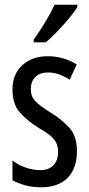

<svg xmlns="http://www.w3.org/2000/svg" viewBox="-20 -786 379 816"><path d="M307 -144Q307 -70 267 -30Q227 10 155 10Q118 10 87 1.5Q56 -7 33 -20V-104Q55 -86 87 -74.5Q119 -63 152 -63Q187 -63 207 -83.5Q227 -104 227 -141Q227 -173 208.5 -195Q190 -217 145 -242Q95 -273 64 -308.5Q33 -344 33 -406Q33 -470 74.5 -508.5Q116 -547 183 -547Q250 -547 306 -512L276 -447Q255 -461 232 -469.5Q209 -478 184 -478Q150 -478 130.5 -459Q111 -440 111 -408Q111 -376 130 -356Q149 -336 196 -307Q246 -276 276.5 -241Q307 -206 307 -144ZM309 -757Q297 -736 273 -707.5Q249 -679 222.5 -651.5Q196 -624 175 -606H123V-617Q181 -699 212 -766H309Z"/></svg>

Font: Noto Sans Georgian ExtraCondensed
Style: Regular
Weight: 400
Width: 2
Designer: Monotype Design Team, Akaki Razmadze
Foundry: Google LLC
Version: Version 2.005; ttfautohint (v1.8.4.7-5d5b)